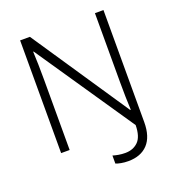

<svg xmlns="http://www.w3.org/2000/svg" viewBox="-157 -837 1043 1143"><g transform="rotate(-20 364.5 -266.0)"><path d="M460 182Q436 182 415 178Q394 174 382 169V118Q398 123 418 126.5Q438 130 460 130Q510 130 541.5 99Q573 68 574 -5L153 -624H150Q152 -588 153 -540Q154 -492 154 -444V0H100V-714H162L574 -101H578Q576 -136 575 -183.5Q574 -231 574 -276V-714H628V-4Q628 88 584 135Q540 182 460 182Z"/></g></svg>

Font: BC Sans Light
Style: Regular
Weight: 300
Designer: Monotype Design Team
Foundry: Monotype Imaging Inc.
Version: Version 2.000;GOOG;noto-source:20170915:90ef993387c0